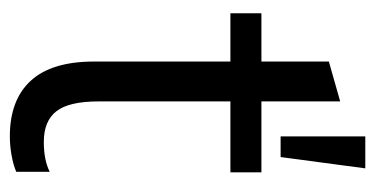

<svg xmlns="http://www.w3.org/2000/svg" viewBox="-206 -547 762 390"><g transform="rotate(90 175.0 -352.0)"><path d="M257 9Q183 9 144 -33.5Q105 -76 105 -162V-439H7V-502H105V-639L186 -662V-502H330V-439H186V-171Q186 -111 206 -85.5Q226 -60 268 -60Q287 -60 302 -63Q317 -66 329 -72V-4Q315 2 295.5 5.5Q276 9 257 9ZM257 -541V-713H322L299 -541Z"/></g></svg>

Font: Mulish
Style: Regular
Weight: 400
Designer: Vernon Adams
Foundry: Vernon Adams
Version: Version 3.603; ttfautohint (v1.8.3)